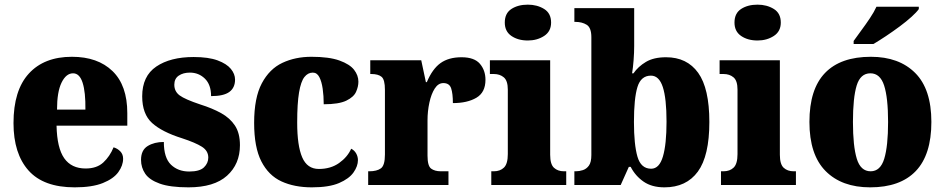

<svg xmlns="http://www.w3.org/2000/svg" viewBox="-20 -795 4061 825"><path d="M301 10Q167 10 102.5 -62.5Q38 -135 38 -266Q38 -407 104 -479Q170 -551 289 -551Q400 -551 463.5 -489.5Q527 -428 527 -309V-255H223Q225 -159 256 -115Q287 -71 348 -71Q396 -71 424 -97Q452 -123 468 -162Q485 -157 497 -144.5Q509 -132 509 -113Q509 -84 488.5 -55.5Q468 -27 422 -8.5Q376 10 301 10ZM347 -324Q348 -399 335 -439.5Q322 -480 294 -480Q264 -480 244.5 -440Q225 -400 225 -324Z M790 10Q711 10 666.5 -6Q622 -22 604 -48.5Q586 -75 586 -108Q586 -150 614.5 -167.5Q643 -185 684 -185Q684 -117 714.5 -87.5Q745 -58 793 -58Q838 -58 856.5 -76Q875 -94 875 -118Q875 -147 847.5 -164.5Q820 -182 762 -201Q676 -228 633.5 -266.5Q591 -305 591 -381Q591 -468 651.5 -509Q712 -550 812 -550Q876 -550 915 -535.5Q954 -521 972 -499Q990 -477 990 -453Q990 -418 965.5 -400Q941 -382 887 -382Q887 -431 860.5 -457Q834 -483 796 -483Q767 -483 748 -470Q729 -457 729 -431Q729 -402 752 -385Q775 -368 841 -346Q892 -330 930 -309Q968 -288 989.5 -255.5Q1011 -223 1011 -171Q1011 -90 955.5 -40Q900 10 790 10Z M1320 10Q1245 10 1189.5 -15.5Q1134 -41 1103 -101.5Q1072 -162 1072 -267Q1072 -375 1105 -437Q1138 -499 1193.5 -525Q1249 -551 1318 -551Q1394 -551 1438.5 -535Q1483 -519 1501.5 -495Q1520 -471 1520 -444Q1520 -423 1510 -400.5Q1500 -378 1468 -362.5Q1436 -347 1371 -347Q1371 -383 1366.5 -414Q1362 -445 1352 -464Q1342 -483 1324 -483Q1303 -483 1288 -464Q1273 -445 1265 -398Q1257 -351 1257 -268Q1257 -169 1278.5 -119Q1300 -69 1350 -69Q1401 -69 1437 -94.5Q1473 -120 1489 -156Q1503 -149 1510.5 -135.5Q1518 -122 1518 -107Q1518 -81 1499 -54Q1480 -27 1437 -8.5Q1394 10 1320 10Z M1562 0V-59H1567Q1599 -59 1616.5 -71.5Q1634 -84 1634 -131V-409Q1634 -453 1619.5 -465Q1605 -477 1575 -477H1571V-536H1790L1810 -442H1814Q1838 -499 1873 -524Q1908 -549 1963 -549Q2018 -549 2042 -521Q2066 -493 2066 -452Q2066 -398 2027 -375Q1988 -352 1926 -352Q1926 -393 1918.5 -415.5Q1911 -438 1885 -438Q1863 -438 1848 -414.5Q1833 -391 1825 -354Q1817 -317 1817 -278V-126Q1817 -82 1832.5 -70.5Q1848 -59 1874 -59H1907V0Z M2248 -621Q2206 -621 2177.5 -640.5Q2149 -660 2149 -698Q2149 -738 2177.5 -756.5Q2206 -775 2248 -775Q2288 -775 2318 -756.5Q2348 -738 2348 -698Q2348 -660 2318 -640.5Q2288 -621 2248 -621ZM2091 0V-59H2102Q2129 -59 2145.5 -75Q2162 -91 2162 -133V-410Q2162 -448 2145 -462.5Q2128 -477 2102 -477H2085V-536H2344V-130Q2344 -89 2360.5 -74Q2377 -59 2403 -59H2413V0Z M2835 10Q2781 10 2745.5 -14.5Q2710 -39 2690 -78H2682L2647 0H2448V-59H2454Q2469 -59 2484.5 -64Q2500 -69 2510.5 -83.5Q2521 -98 2521 -129V-635Q2521 -676 2501 -688.5Q2481 -701 2452 -701H2448V-760H2705V-597Q2705 -569 2702.5 -536.5Q2700 -504 2696 -480H2702Q2722 -509 2755.5 -529Q2789 -549 2842 -549Q2932 -549 2980 -482Q3028 -415 3028 -271Q3028 -125 2978.5 -57.5Q2929 10 2835 10ZM2778 -70Q2813 -70 2828.5 -122.5Q2844 -175 2844 -272Q2844 -372 2828 -421Q2812 -470 2777 -470Q2734 -470 2719 -421Q2704 -372 2704 -271Q2704 -174 2719 -122Q2734 -70 2778 -70Z M3235 -621Q3193 -621 3164.5 -640.5Q3136 -660 3136 -698Q3136 -738 3164.5 -756.5Q3193 -775 3235 -775Q3275 -775 3305 -756.5Q3335 -738 3335 -698Q3335 -660 3305 -640.5Q3275 -621 3235 -621ZM3078 0V-59H3089Q3116 -59 3132.5 -75Q3149 -91 3149 -133V-410Q3149 -448 3132 -462.5Q3115 -477 3089 -477H3072V-536H3331V-130Q3331 -89 3347.5 -74Q3364 -59 3390 -59H3400V0Z M3719 10Q3597 10 3527.5 -60Q3458 -130 3458 -271Q3458 -412 3525 -481.5Q3592 -551 3722 -551Q3843 -551 3912.5 -481.5Q3982 -412 3982 -271Q3982 -130 3915 -60Q3848 10 3719 10ZM3721 -59Q3763 -59 3779.5 -113Q3796 -167 3796 -271Q3796 -375 3779 -427.5Q3762 -480 3720 -480Q3677 -480 3661 -427.5Q3645 -375 3645 -271Q3645 -167 3661.5 -113Q3678 -59 3721 -59ZM3648 -619Q3662 -639 3681 -664.5Q3700 -690 3718 -717Q3736 -744 3746 -766H3928V-756Q3919 -743 3897 -723Q3875 -703 3846 -681.5Q3817 -660 3787 -640Q3757 -620 3733 -606H3648Z"/></svg>

Font: Noto Serif Myanmar SemiCondensed Black
Style: Regular
Weight: 900
Width: 4
Designer: Ben Mitchell and the Monotype Design Team
Foundry: Monotype Imaging Inc.
Version: Version 2.106; ttfautohint (v1.8.4.7-5d5b)